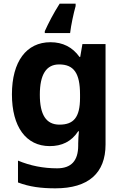

<svg xmlns="http://www.w3.org/2000/svg" viewBox="-20 -879 673 1046"><path d="M392 -846V-859H305C271 -806 244 -753 224 -709V-699H362C367 -742 381 -807 392 -846ZM255 -649C124 -649 45 -544 45 -365C45 -188 122 -83 251 -83C316 -83 369 -107 406 -164H410C408 -145 406 -119 406 -97V-86C406 -3 368 38 291 38C216 38 145 24 78 -4V115C141 139 205 147 282 147C462 147 555 64 555 -92V-639H429L417 -569H413C375 -622 322 -649 255 -649ZM302 -528C382 -528 416 -481 416 -364V-346C416 -238 380 -200 304 -200C231 -200 197 -254 197 -363C197 -473 232 -528 302 -528Z"/></svg>

Font: Noto Sans Kannada UI
Style: Bold
Weight: 700
Designer: Jelle Bosma - Monotype Design Team
Foundry: Monotype Imaging Inc.
Version: Version 2.005